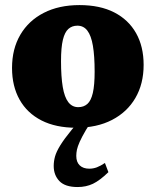

<svg xmlns="http://www.w3.org/2000/svg" viewBox="-20 -500 628 774"><path d="M295.5 -68Q317.5 -68 332.2 -81Q347 -94 354.2 -125.2Q361.5 -156.5 361.5 -211Q361.5 -274.5 354.5 -315.5Q347.5 -356.5 332.2 -376.5Q317 -396.5 292 -396.5Q270.5 -396.5 255.8 -383.5Q241 -370.5 233.5 -339.5Q226 -308.5 226 -253.5Q226 -190.5 233 -149.2Q240 -108 255.5 -88Q271 -68 295.5 -68ZM287 15Q205 15 147.2 -14.5Q89.5 -44 59 -98.2Q28.5 -152.5 28.5 -226Q28.5 -303 62 -360Q95.5 -417 156.5 -448.2Q217.5 -479.5 300.5 -479.5Q383 -479.5 440.5 -450Q498 -420.5 528.5 -366.5Q559 -312.5 559 -238.5Q559 -162 525.8 -105Q492.5 -48 431.5 -16.5Q370.5 15 287 15ZM326.5 24Q309.5 53 301.2 71.8Q293 90.5 290.2 103.2Q287.5 116 287.5 128.5Q287.5 153.5 301.5 166.8Q315.5 180 340 180Q356 180 370.5 174.5Q385 169 403 157L417 194Q382.5 227.5 354.8 240.8Q327 254 293 254Q242.5 254 219.5 230Q196.5 206 196.5 169Q196.5 150 201.8 131Q207 112 222.8 86.2Q238.5 60.5 270 22L315.5 -31.5H361.5Z"/></svg>

Font: Newsreader ExtraBold
Style: Regular
Weight: 800
Designer: Hugues Gentile
Foundry: Production Type
Version: Version 1.003